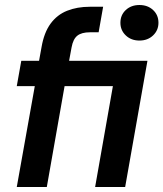

<svg xmlns="http://www.w3.org/2000/svg" viewBox="-20 -747 653 767"><path d="M47 0 119 -403H47L65 -504H136L146 -559Q156 -617 182 -652.5Q208 -688 248 -704Q288 -720 339 -720H392L374 -618H339Q306 -618 289 -604.5Q272 -591 266 -558L256 -504H569L480 0H360L431 -403H238L167 0ZM537 -585Q504 -585 482.5 -605.5Q461 -626 461 -656Q461 -687 482.5 -707Q504 -727 537 -727Q570 -727 591.5 -707Q613 -687 613 -656Q613 -626 591.5 -605.5Q570 -585 537 -585Z"/></svg>

Font: DM Sans SemiBold
Style: Italic
Weight: 600
Italic angle: -10°
Designer: Colophon Foundry, Jonny Pinhorn
Foundry: Colophon Foundry
Version: Version 4.004;gftools[0.9.30]